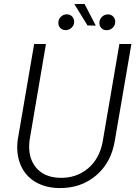

<svg xmlns="http://www.w3.org/2000/svg" viewBox="-20 -931 683 961"><path d="M60.1 0ZM637.7 -710.9 555.2 -230Q537.6 -117.7 460.9 -52.7Q384.3 12.2 274.4 10.3Q205.6 8.8 155.5 -21.5Q105.5 -51.8 82.8 -106.4Q60.1 -161.1 68.4 -229L150.9 -710.9H210L127.9 -228.5Q117.7 -146 158.2 -95Q198.7 -43.9 277.3 -41Q359.4 -38.1 418.5 -86.4Q477.5 -134.8 493.7 -220.7L577.6 -710.9ZM459.5 -802.7 418 -803.7 352.1 -910.6 403.3 -911.1ZM272 -819.3Q272.9 -835.9 285.6 -847.7Q298.3 -859.4 313.5 -859.4Q331.1 -859.4 341.6 -847.9Q352.1 -836.4 351.1 -819.3Q350.1 -803.2 337.9 -792Q325.7 -780.8 309.6 -780.3Q292.5 -779.8 281.7 -791Q271 -802.2 272 -819.3ZM477.5 -818.8Q478.5 -835.4 490.5 -846.9Q502.4 -858.4 519 -858.9Q536.1 -859.4 547.1 -847.7Q558.1 -835.9 556.6 -818.8Q555.7 -802.7 543.5 -791.5Q531.2 -780.3 514.6 -779.8Q498 -779.3 487.3 -790.5Q476.6 -801.8 477.5 -818.8Z"/></svg>

Font: Roboto Light
Style: Italic
Weight: 300
Italic angle: -12°
Designer: Google
Version: Version 2.134; 2016; ttfautohint (v1.6)